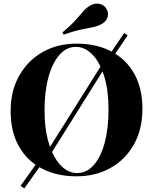

<svg xmlns="http://www.w3.org/2000/svg" viewBox="-20 -964 850 1065"><path d="M405 -722Q515 -722 597 -679Q679 -636 724.5 -555.5Q770 -475 770 -360Q770 -248 723.5 -164Q677 -80 594 -33Q511 14 404 14Q295 14 212.5 -29Q130 -72 84.5 -153Q39 -234 39 -348Q39 -460 86.5 -544Q134 -628 216 -675Q298 -722 405 -722ZM401 -704Q348 -704 309 -659Q270 -614 248.5 -535Q227 -456 227 -352Q227 -246 251.5 -167.5Q276 -89 317 -46.5Q358 -4 408 -4Q461 -4 500.5 -49Q540 -94 561 -173.5Q582 -253 582 -356Q582 -463 558 -541Q534 -619 492.5 -661.5Q451 -704 401 -704ZM565 -638 580 -618 240 -75 222 -93ZM208 -93 226 -75 115 81 94 67ZM669 -781 688 -768 587 -618 572 -638ZM486 -936Q508 -948 534.5 -942Q561 -936 573 -910Q584 -888 575.5 -865.5Q567 -843 544 -831Q521 -818 494 -813Q467 -808 429 -800Q391 -792 333 -772L326 -784Q374 -824 400 -853.5Q426 -883 444.5 -904Q463 -925 486 -936Z"/></svg>

Font: Playfair Display ExtraBold
Style: Regular
Weight: 800
Designer: Claus Eggers Sørensen
Foundry: Claus Eggers Sørensen
Version: Version 1.203